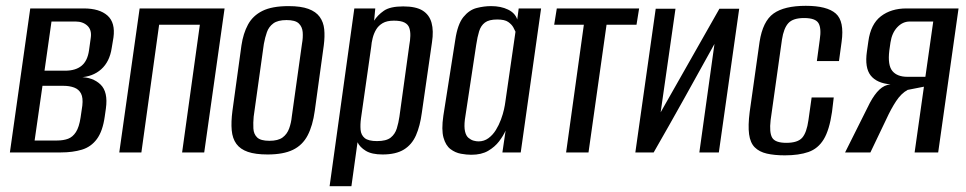

<svg xmlns="http://www.w3.org/2000/svg" viewBox="-20 -524 3320 660"><path d="M14 0 84 -495H268Q322 -495 349.5 -470.5Q377 -446 370 -395L364 -359Q357 -312 328 -286Q299 -260 254 -258V-259Q299 -259 325.5 -233.5Q352 -208 344 -151L340 -123Q333 -73 313 -46Q293 -19 261.5 -9.5Q230 0 189 0ZM99 -41H176Q198 -41 214 -47Q230 -53 241 -70Q252 -87 257 -120L263 -161Q266 -188 258.5 -202.5Q251 -217 235 -223Q219 -229 198 -229H126ZM133 -281H204Q240 -281 260.5 -298Q281 -315 286 -351L292 -394Q296 -421 280.5 -435.5Q265 -450 240 -450H157Z M390 0 460 -495H752L682 0H606L667 -439H527L466 0Z M900 7Q858 7 832 -2Q806 -11 792.5 -29.5Q779 -48 776.5 -76.5Q774 -105 779 -143L810 -368Q816 -409 832.5 -439.5Q849 -470 882 -486.5Q915 -503 972 -503Q1014 -503 1040 -493.5Q1066 -484 1079 -466Q1092 -448 1094.5 -423.5Q1097 -399 1093 -368L1062 -143Q1055 -92 1037.5 -58.5Q1020 -25 987 -9Q954 7 900 7ZM906 -40Q936 -40 951.5 -51.5Q967 -63 974 -82.5Q981 -102 983 -123L1018 -373Q1022 -395 1020.5 -413.5Q1019 -432 1007 -443.5Q995 -455 965 -455Q935 -455 919.5 -443.5Q904 -432 897.5 -413.5Q891 -395 887 -373L852 -123Q850 -102 851 -82.5Q852 -63 864 -51.5Q876 -40 906 -40Z M1113 116 1198 -495H1270L1266 -453Q1278 -472 1299.5 -487Q1321 -502 1366 -502Q1410 -502 1433 -487.5Q1456 -473 1463.5 -445.5Q1471 -418 1465 -379L1430 -136Q1424 -91 1410 -59Q1396 -27 1368.5 -10Q1341 7 1295 7Q1258 7 1237.5 -5.5Q1217 -18 1209 -35L1188 116ZM1276 -39Q1308 -39 1323 -51Q1338 -63 1344 -82.5Q1350 -102 1353 -123L1387 -369Q1390 -385 1390.5 -400.5Q1391 -416 1387 -428Q1383 -440 1370.5 -446.5Q1358 -453 1334 -453Q1310 -453 1295.5 -444.5Q1281 -436 1273 -422.5Q1265 -409 1261 -393Q1257 -377 1256 -363L1221 -118Q1218 -96 1219.5 -78Q1221 -60 1233.5 -49.5Q1246 -39 1276 -39Z M1600 8Q1584 8 1564.5 4.5Q1545 1 1528.5 -11.5Q1512 -24 1504.5 -51Q1497 -78 1504 -126L1545 -387Q1553 -441 1573 -465.5Q1593 -490 1618.5 -496.5Q1644 -503 1668 -503Q1702 -503 1726.5 -491Q1751 -479 1758 -457L1763 -495H1840L1770 0H1707L1718 -75Q1710 -57 1695.5 -38Q1681 -19 1658 -5.5Q1635 8 1600 8ZM1625 -38Q1644 -38 1659 -49Q1674 -60 1684.5 -77Q1695 -94 1702 -113Q1709 -132 1712.5 -148Q1716 -164 1717 -173L1752 -415Q1750 -420 1744.5 -430Q1739 -440 1727 -448.5Q1715 -457 1689 -457Q1661 -457 1647 -446.5Q1633 -436 1627 -416.5Q1621 -397 1617 -370L1578 -113Q1575 -88 1578.5 -72.5Q1582 -57 1590.5 -50Q1599 -43 1608 -40.5Q1617 -38 1625 -38Z M1926 0 1987 -439H1885L1894 -495H2177L2168 -439H2065L2003 0Z M2164 0 2234 -494H2302L2251 -138L2453 -494H2521L2451 0H2384L2436 -373Q2384 -279 2332.5 -186.5Q2281 -94 2227 0Z M2678 10Q2642 10 2616 4Q2590 -2 2574.5 -17.5Q2559 -33 2555 -62.5Q2551 -92 2557 -139L2591 -380Q2602 -451 2639 -477.5Q2676 -504 2750 -504Q2823 -504 2853 -477.5Q2883 -451 2873 -380L2864 -314H2788L2798 -388Q2804 -427 2793.5 -444.5Q2783 -462 2744 -462Q2706 -462 2690 -444.5Q2674 -427 2668 -388L2629 -111Q2624 -68 2634.5 -50.5Q2645 -33 2683 -33Q2722 -33 2737.5 -50.5Q2753 -68 2759 -111L2770 -189H2846L2840 -139Q2831 -77 2811.5 -45Q2792 -13 2759 -1.5Q2726 10 2678 10Z M2885 0 2970 -170Q2986 -200 3003 -216Q3020 -232 3041 -234Q2994 -238 2973 -264.5Q2952 -291 2960 -347L2965 -382Q2973 -441 3008 -468Q3043 -495 3096 -495H3275L3205 0H3124L3156 -226L3100 -215Q3078 -203 3060.5 -176.5Q3043 -150 3027 -115L2972 0ZM3099 -260H3161L3188 -450H3107Q3083 -450 3064.5 -430.5Q3046 -411 3041 -378L3037 -350Q3031 -300 3047.5 -280Q3064 -260 3099 -260Z"/></svg>

Font: Alumni Sans Medium
Style: Italic
Weight: 500
Italic angle: -8°
Designer: Robert E. Leuschke
Foundry: Robert E. Leuschke
Version: Version 1.016